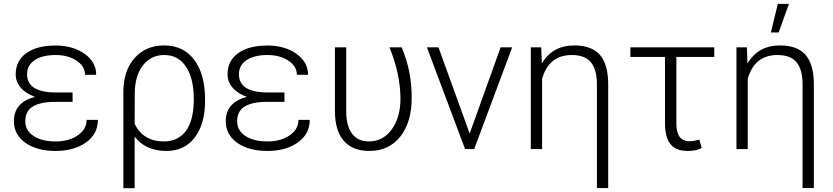

<svg xmlns="http://www.w3.org/2000/svg" viewBox="-20 -774 4324 997"><path d="M52.2 -145Q52.2 -242.7 162.1 -271Q113.8 -288.1 87.6 -318.8Q61.5 -349.6 61.5 -387.7Q61.5 -458.5 116.7 -498Q171.9 -537.6 268.6 -537.6Q358.9 -537.6 419.2 -494.6Q479.5 -451.7 479.5 -385.7H421.4Q421.4 -430.2 377.2 -459.2Q333 -488.3 268.6 -488.3Q200.2 -488.3 160.4 -461.9Q120.6 -435.5 120.6 -388.7Q120.6 -293.9 270.5 -293.9H356.9V-245.1H263.2Q189 -244.6 150.1 -220.7Q111.3 -196.8 111.3 -144Q111.3 -96.7 154.1 -68.1Q196.8 -39.6 268.6 -39.6Q338.4 -39.6 384 -71.3Q429.7 -103 429.7 -151.4H488.3Q488.3 -78.1 426.5 -34.2Q364.7 9.8 268.6 9.8Q171.4 9.8 111.8 -32.5Q52.2 -74.7 52.2 -145Z M832.5 -538.1Q932.6 -538.1 988.8 -463.1Q1044.9 -388.2 1044.9 -257.3V-249.5Q1044.9 -130.4 991.5 -60.3Q938 9.8 844.2 9.8Q735.8 9.8 679.2 -64.5V203.1H620.6V-299.8Q621.6 -408.7 679.7 -473.4Q737.8 -538.1 832.5 -538.1ZM679.2 -130.9Q723.6 -39.6 831.1 -39.6Q904.8 -39.6 945.6 -94.5Q986.3 -149.4 986.3 -259.8Q986.3 -365.7 946.3 -427Q906.2 -488.3 832.5 -488.3Q763.7 -488.3 721.9 -434.1Q680.2 -379.9 679.7 -287.6Z M1152.3 -145Q1152.3 -242.7 1262.2 -271Q1213.9 -288.1 1187.7 -318.8Q1161.6 -349.6 1161.6 -387.7Q1161.6 -458.5 1216.8 -498Q1272 -537.6 1368.7 -537.6Q1459 -537.6 1519.3 -494.6Q1579.6 -451.7 1579.6 -385.7H1521.5Q1521.5 -430.2 1477.3 -459.2Q1433.1 -488.3 1368.7 -488.3Q1300.3 -488.3 1260.5 -461.9Q1220.7 -435.5 1220.7 -388.7Q1220.7 -293.9 1370.6 -293.9H1457V-245.1H1363.3Q1289.1 -244.6 1250.2 -220.7Q1211.4 -196.8 1211.4 -144Q1211.4 -96.7 1254.2 -68.1Q1296.9 -39.6 1368.7 -39.6Q1438.5 -39.6 1484.1 -71.3Q1529.8 -103 1529.8 -151.4H1588.4Q1588.4 -78.1 1526.6 -34.2Q1464.8 9.8 1368.7 9.8Q1271.5 9.8 1211.9 -32.5Q1152.3 -74.7 1152.3 -145Z M1777.8 -528.3V-194.8Q1778.3 -118.7 1808.6 -79.1Q1838.9 -39.6 1895.5 -39.6Q1968.8 -39.6 2014.2 -102.1Q2059.6 -164.6 2059.6 -263.7Q2058.1 -391.6 2002.4 -528.3H2065.9Q2094.2 -459 2106 -396.5Q2117.7 -334 2117.7 -264.6Q2117.7 -139.2 2058.6 -64.7Q1999.5 9.8 1897.9 9.8Q1810.5 9.8 1764.9 -43Q1719.2 -95.7 1719.2 -198.2V-528.3Z M2418.9 -80.6 2579.6 -528.3H2639.6L2442.4 0H2395L2196.8 -528.3H2256.8Z M2790.5 -528.3 2793.5 -444.3Q2849.1 -538.1 2962.4 -538.1Q3052.2 -538.1 3095 -489.3Q3137.7 -440.4 3138.2 -337.9V202.6H3079.6V-335Q3079.6 -412.6 3048.6 -450.4Q3017.6 -488.3 2949.2 -488.3Q2830.1 -488.3 2794.9 -364.7V0H2736.3V-528.3Z M3689 -478.5H3492.2V-133.8Q3492.2 -86.9 3509 -63.7Q3525.9 -40.5 3563 -40.5Q3579.6 -40.5 3611.3 -48.8L3624 -5.4Q3596.2 9.8 3551.8 9.8Q3489.7 9.8 3461.4 -25.6Q3433.1 -61 3433.1 -136.2V-478.5H3253.4V-528.3H3689Z M3858.4 -528.3 3861.3 -444.3Q3917 -538.1 4030.3 -538.1Q4120.1 -538.1 4162.8 -489.3Q4205.6 -440.4 4206.1 -337.9V202.6H4147.5V-335Q4147.5 -412.6 4116.5 -450.4Q4085.4 -488.3 4017.1 -488.3Q3897.9 -488.3 3862.8 -364.7V0H3804.2V-528.3ZM4019 -753.9H4076.7L4023.4 -605.5H3982.9Z"/></svg>

Font: Roboto-Light
Style: Regular
Weight: 300
Designer: Google
Version: Version 2.137; 2017